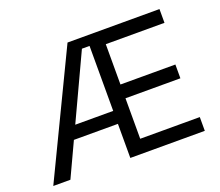

<svg xmlns="http://www.w3.org/2000/svg" viewBox="-120 -902 1234 1075"><g transform="rotate(-20 497.0 -364.0)"><path d="M25.4 0 375 -727.5H922.9V-645.5H573.2V-405.3H900.4V-323.2H573.2V-82H928.2V0H484.4V-203.1H222.2L127.4 0ZM258.3 -280.3H484.4V-667.5H439Z"/></g></svg>

Font: Inter
Style: Regular
Weight: 400
Designer: Rasmus Andersson
Foundry: rsms
Version: Version 4.001;git-9221beed3